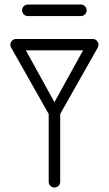

<svg xmlns="http://www.w3.org/2000/svg" viewBox="-20 -832 484 852"><path d="M196.1 -331.1Q196.1 -341.9 203.5 -349.2Q210.9 -356.6 221.6 -356.6Q232.4 -356.6 239.8 -349.2Q247.1 -341.9 247.1 -331.1V-25.5Q247.1 -14.8 239.8 -7.4Q232.4 0 221.6 0Q210.9 0 203.5 -7.4Q196.1 -14.8 196.1 -25.5ZM370.1 -647.5Q377.4 -659 391.8 -659Q402.1 -659 409.5 -651.6Q416.9 -644.2 416.9 -633.5Q416.9 -626.2 413.6 -620.5L221.6 -281L29.6 -620.5Q26 -626.6 26 -634.1Q26 -644.2 33.6 -651.6Q41.1 -659 51.5 -659Q65.5 -659 73.4 -647.5L221.6 -378.6ZM54.2 -608.6Q43.5 -608.6 35.5 -616.2Q27.5 -623.8 27.5 -634.1Q27.5 -644.2 34.3 -651.6Q41.1 -659 51.5 -659H391.8Q402.1 -659 409 -651.6Q415.9 -644.2 415.9 -634.1Q415.9 -623.8 408.8 -616.2Q401.8 -608.6 391 -608.6ZM338.9 -811.8Q349.6 -811.8 357 -804.4Q364.4 -797 364.4 -786.2Q364.4 -775.5 357 -768.1Q349.6 -760.8 338.9 -760.8H103.6Q92.9 -760.8 85.5 -768.1Q78.1 -775.5 78.1 -786.2Q78.1 -797 85.5 -804.4Q92.9 -811.8 103.6 -811.8Z"/></svg>

Font: Libertine-Super Thin
Style: Regular
Weight: 100
Designer: Bastien Sozeau
Foundry: NBR — Bastien Sozeau
Version: Version 2.003;gftools[0.9.33]